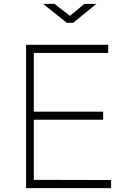

<svg xmlns="http://www.w3.org/2000/svg" viewBox="-20 -974 665 994"><path d="M115 -742H540V-700H155V-396H514V-354H155V-43L555 -42V0H115ZM479 -954 359 -856H326L203 -954H262L342 -892L417 -954Z"/></svg>

Font: Morrison Thin
Style: Regular
Weight: 100
Designer: Pablo Impallari, Rodrigo Fuenzalida (Modified by Dan O. Williams)
Version: Version 0.03;June 6, 2019;FontCreator 11.5.0.2425 64-bit; tt